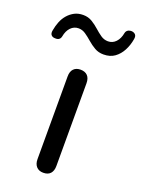

<svg xmlns="http://www.w3.org/2000/svg" viewBox="-204 -800 645 870"><g transform="rotate(20 118.0 -365.0)"><path d="M118 5Q97 5 85 -8Q73 -21 73 -44V-443Q73 -467 85 -479.5Q97 -492 118 -492Q140 -492 152 -479.5Q164 -467 164 -443V-44Q164 -21 152.5 -8Q141 5 118 5ZM-40 -586Q-52 -586 -58.5 -593.5Q-65 -601 -62 -616Q-58 -639 -50 -659Q-42 -679 -28.5 -694.5Q-15 -710 3 -719.5Q21 -729 45 -729Q69 -729 88 -717.5Q107 -706 123 -691.5Q139 -677 155 -666Q171 -655 190 -655Q212 -655 227.5 -671.5Q243 -688 248 -716Q250 -725 257 -730Q264 -735 276 -735Q288 -734 294.5 -726.5Q301 -719 298 -704Q293 -674 279.5 -648.5Q266 -623 244.5 -607.5Q223 -592 191 -592Q167 -592 148 -603Q129 -614 112.5 -628.5Q96 -643 80 -654Q64 -665 46 -665Q24 -665 8.5 -649Q-7 -633 -12 -605Q-14 -595 -21 -590Q-28 -585 -40 -586Z"/></g></svg>

Font: Nunito ExtraLight Medium
Style: Regular
Weight: 500
Version: Version 3.602